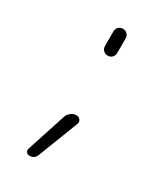

<svg xmlns="http://www.w3.org/2000/svg" viewBox="-160 -583 658 763"><g transform="rotate(30 168.5 -201.5)"><path d="M103 110Q94 110 89 102.5Q84 95 87 87L146 -94Q151 -107 162 -115Q173 -123 186 -123Q197 -123 203.5 -114.5Q210 -106 206 -95L135 88Q127 110 103 110ZM202 -485V-418Q202 -406 194 -398Q186 -390 174 -390Q162 -390 154 -398Q146 -406 146 -418V-485Q146 -497 154 -505Q162 -513 174 -513Q186 -513 194 -505Q202 -497 202 -485Z"/></g></svg>

Font: Rounded Mplus 1c Light
Style: Regular
Weight: 300
Version: Version 1.059.20150529